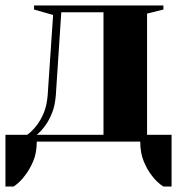

<svg xmlns="http://www.w3.org/2000/svg" viewBox="-30 -520 665 705"><path d="M350 -25V-475H195L175 -170Q172 -132 161 -105Q150 -78 137 -60Q122 -39 105 -25ZM570 -500V-485L510 -470V-25H600V165H570Q545 149 527 124Q511 104 498 73Q485 42 485 0H105Q105 42 91.5 73Q78 104 62 124Q44 149 20 165H-10V-25H70Q89 -39 105 -60Q119 -78 130.5 -105Q142 -132 145 -170L165 -465L95 -485V-500Z"/></svg>

Font: Yeseva One
Style: Regular
Weight: 400
Designer: Jovanny Lemonad
Foundry: Jovanny Lemonad
Version: Version 2.001; ttfautohint (v0.91) -l 8 -r 50 -G 200 -x 0 -w